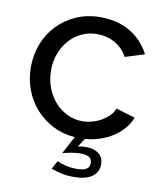

<svg xmlns="http://www.w3.org/2000/svg" viewBox="-81 -597 716 845"><g transform="rotate(10 277.0 -174.5)"><path d="M36.1 -262.2Q36.1 -317.4 55.2 -366.2Q74.2 -415 109.1 -451.4Q144 -487.8 192.6 -509.3Q241.2 -530.8 300.8 -530.8Q378.9 -530.8 435.5 -496.3Q492.2 -461.9 521 -403.8L435.1 -377Q415 -414.1 378.9 -434.6Q342.8 -455.1 298.8 -455.1Q262.7 -455.1 231 -440.4Q199.2 -425.8 176 -399.9Q152.8 -374 139.4 -339.1Q126 -304.2 126 -262.2Q126 -221.2 139.9 -185.1Q153.8 -148.9 177.5 -122.6Q201.2 -96.2 232.7 -81.1Q264.2 -65.9 299.8 -65.9Q322.8 -65.9 345.5 -72.5Q368.2 -79.1 386.5 -90.1Q404.8 -101.1 418.9 -115.5Q433.1 -129.9 439 -147L524.9 -121.1Q502.9 -66.9 449.5 -32Q396 2.9 325.2 8.8L299.8 47.9Q307.6 44.9 317.9 43.9Q328.1 43 335.9 43Q371.1 43 393.1 59.1Q415 75.2 415 106.9Q415 142.1 387 162.1Q358.9 182.1 305.2 182.1Q275.4 182.1 249.8 176.5Q224.1 170.9 204.1 163.1L224.1 126Q237.3 132.8 261.7 138.9Q286.1 145 312 145Q338.9 145 354 137Q369.1 128.9 369.1 109.9Q369.1 89.8 355 82.5Q340.8 75.2 317.9 75.2Q296.9 75.2 273.9 79.6Q251 84 237.8 87.9L279.8 8.8Q225.6 4.9 180.9 -18.1Q136.2 -41 103.5 -78.1Q70.8 -115.2 53.5 -162.1Q36.1 -209 36.1 -262.2Z"/></g></svg>

Font: Raleway Medium
Style: Regular
Weight: 500
Designer: Matt McInerney, Pablo Impallari, Rodrigo Fuenzalida
Foundry: Matt McInerney, Pablo Impallari, Rodrigo Fuenzalida
Version: Version 3.000g; ttfautohint (v1.5) -l 8 -r 28 -G 28 -x 14 -D